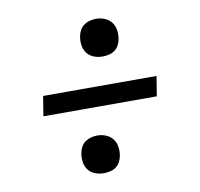

<svg xmlns="http://www.w3.org/2000/svg" viewBox="-68 -694 735 707"><g transform="rotate(-10 300.0 -340.5)"><path d="M335 -482Q318 -482 302.5 -488Q287 -494 277.5 -506.5Q268 -519 265.5 -535.5Q263 -552 266 -569Q268 -581 274 -592Q280 -603 290 -610Q300 -617 312 -620Q324 -623 335 -623Q352 -623 367.5 -616.5Q383 -610 392.5 -597.5Q402 -585 404.5 -568.5Q407 -552 404 -535Q402 -523 396 -512Q390 -501 380 -494Q370 -487 358.5 -484.5Q347 -482 335 -482ZM82 -303 94 -377H518L506 -303ZM265 -58Q248 -58 232.5 -64Q217 -70 207.5 -82.5Q198 -95 195.5 -111.5Q193 -128 196 -145Q198 -157 204 -168Q210 -179 220 -186Q230 -193 241.5 -196Q253 -199 265 -199Q282 -199 297.5 -192.5Q313 -186 322.5 -173.5Q332 -161 334.5 -144.5Q337 -128 334 -111Q332 -99 326 -88Q320 -77 310 -70Q300 -63 288 -60.5Q276 -58 265 -58Z"/></g></svg>

Font: Zed Sans Extended
Style: Italic
Weight: 400
Width: 7
Italic angle: -9°
Designer: Belleve Invis
Foundry: Belleve Invis
Version: Version 1.0.0; ttfautohint (v1.8.4)